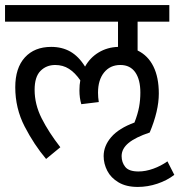

<svg xmlns="http://www.w3.org/2000/svg" viewBox="-27 -636 702 751"><path d="M654.8 47.9Q626.5 69.8 588.6 82.5Q550.8 95.2 511.7 95.2Q466.8 95.2 436.8 77.4Q406.7 59.6 392.6 32Q378.4 4.4 378.4 -25.4Q378.4 -65.4 408.2 -99.9Q438 -134.3 499 -156.7Q512.2 -190.9 517.1 -218Q522 -245.1 522 -273.9Q522 -324.7 502 -353.3Q481.9 -381.8 443.8 -381.8Q403.8 -381.8 380.1 -352.5Q356.4 -323.2 356.4 -273.4Q356.4 -255.9 359.4 -236.8L291 -228.5Q283.7 -252.9 283.7 -282.2Q283.7 -304.7 287.1 -321.8Q266.6 -351.6 242.9 -366.7Q219.2 -381.8 189 -381.8Q154.3 -381.8 131.3 -358.6Q108.4 -335.4 108.4 -284.7Q108.4 -228 135.7 -173.6Q163.1 -119.1 209 -60.1L153.3 -14.2Q106 -70.3 69.3 -141.4Q32.7 -212.4 32.7 -294.9Q32.7 -370.1 70.3 -411.4Q107.9 -452.6 173.3 -452.6Q215.8 -452.6 248.3 -434.1Q280.8 -415.5 305.7 -375.5Q325.2 -410.6 358.9 -430.9Q392.6 -451.2 434.6 -452.6V-551.3H-7.3V-616.2H635.3V-551.3H511.2V-438.5Q551.8 -418.9 573 -376.2Q594.2 -333.5 594.2 -270Q594.2 -202.6 558.6 -117.7Q502.9 -99.1 475.8 -76.7Q448.7 -54.2 448.7 -25.4Q448.7 -1 462.9 16.8Q477.1 34.7 514.6 34.7Q542.5 34.7 572.5 23.9Q602.5 13.2 627.9 -4.9Z"/></svg>

Font: Varta
Style: Regular
Weight: 400
Designer: Joana Correia, Viktoriya Grabowska, Eben Sorkin
Foundry: Sorkin Type
Version: Version 1.003; ttfautohint (v1.3) -l 8 -r 24 -G 200 -x 12 -H